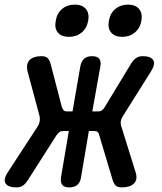

<svg xmlns="http://www.w3.org/2000/svg" viewBox="-82 -804 702 834"><path d="M40 -23Q30 -7 18.5 1.5Q7 10 -11 10Q-46 10 -57.5 -7Q-69 -24 -48 -56L83 -257Q89 -267 90.5 -278Q92 -289 90 -299L38 -493Q30 -526 46.5 -543Q63 -560 99 -560Q117 -560 125.5 -551Q134 -542 138 -526L187 -338Q190 -330 194.5 -325Q199 -320 209 -320H233L267 -516Q271 -538 283.5 -549Q296 -560 318 -560Q340 -560 349 -549Q358 -538 354 -516L319 -320H344Q354 -320 361 -325Q368 -330 373 -339L487 -527Q496 -542 508 -551Q520 -560 538 -560Q573 -560 583.5 -543Q594 -526 574 -494L452 -300Q445 -290 443 -279Q441 -268 444 -258L507 -56Q517 -24 500 -7Q483 10 447 10Q429 10 420.5 2Q412 -6 407 -23L349 -217Q347 -226 342 -230.5Q337 -235 327 -235H304L270 -34Q267 -12 254 -1Q241 10 219 10Q197 10 188.5 -1Q180 -12 183 -34L217 -235H193Q183 -235 176.5 -230.5Q170 -226 163 -216ZM449 -644Q417 -644 401 -662.5Q385 -681 391 -713Q396 -746 419 -765Q442 -784 474 -784Q506 -784 522 -765Q538 -746 532 -713Q526 -681 503.5 -662.5Q481 -644 449 -644ZM218 -644Q185 -644 169.5 -662.5Q154 -681 160 -713Q165 -746 187.5 -765Q210 -784 243 -784Q275 -784 291 -765Q307 -746 301 -713Q295 -681 272.5 -662.5Q250 -644 218 -644Z"/></svg>

Font: Maple Mono NL SemiBold
Style: Italic
Weight: 600
Italic angle: -10°
Monospace: yes
Designer: subframe7536
Version: Version 7.000